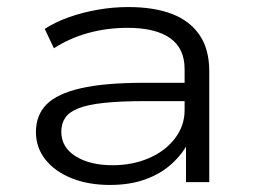

<svg xmlns="http://www.w3.org/2000/svg" viewBox="-20 -517 722 545"><path d="M292 8Q231 8 183.5 -11Q136 -30 109 -64Q82 -98 82 -142Q82 -190 112 -220.5Q142 -251 209.5 -266.5Q277 -282 390 -282H520V-230H394Q322 -230 275.5 -225Q229 -220 202.5 -209.5Q176 -199 165 -182.5Q154 -166 154 -143Q154 -99 194.5 -73.5Q235 -48 300 -48Q356 -48 402.5 -68Q449 -88 476.5 -124Q504 -160 504 -204V-321Q504 -380 462.5 -409Q421 -438 342 -438Q284 -438 231 -423.5Q178 -409 133 -380L107 -435Q138 -455 176.5 -468.5Q215 -482 258 -489.5Q301 -497 344 -497Q417 -497 468 -477.5Q519 -458 546.5 -417.5Q574 -377 574 -315V0H508V-114L516 -115Q499 -81 468 -52.5Q437 -24 393 -8Q349 8 292 8Z"/></svg>

Font: Nunito Sans 10pt Expanded Light
Style: Regular
Weight: 300
Width: 7
Designer: Vernon Adams
Foundry: Vernon Adams
Version: Version 3.101;gftools[0.9.27]